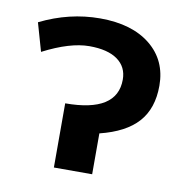

<svg xmlns="http://www.w3.org/2000/svg" viewBox="-65 -593 641 657"><g transform="rotate(10 255.0 -265.0)"><path d="M232 -530Q343 -530 407 -478Q471 -426 471 -338Q471 -259 428.5 -211.5Q386 -164 297 -142V0H164V-223Q344 -223 344 -337Q344 -381 310 -405.5Q276 -430 212 -430Q145 -430 52 -382L24 -480Q125 -530 232 -530Z"/></g></svg>

Font: Mplus 1p Bold
Style: Bold
Weight: 700
Version: Version 1.061